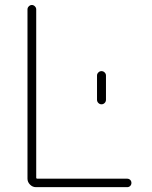

<svg xmlns="http://www.w3.org/2000/svg" viewBox="-20 -775 612 774"><path d="M371.1 -373V-470.7Q371.1 -477.5 376.5 -482.9Q381.8 -488.3 389.2 -488.3Q396.5 -488.3 401.9 -482.9Q407.2 -477.5 407.2 -470.7V-373Q407.2 -365.2 401.9 -359.9Q396.5 -354.5 389.2 -354.5Q381.8 -354.5 376.5 -359.9Q371.1 -365.2 371.1 -373ZM126 -737.3V-58.6Q126 -54.7 130.9 -54.7H492.2Q500 -54.7 504.9 -49.8Q509.8 -44.9 509.8 -37.6Q509.8 -30.3 504.9 -25.4Q500 -20.5 492.2 -20.5H125Q111.3 -20.5 101.1 -30.8Q90.8 -41 90.8 -54.7V-737.3Q90.8 -744.1 96.2 -749.5Q101.6 -754.9 108.4 -754.9Q115.2 -754.9 120.6 -749.5Q126 -744.1 126 -737.3Z"/></svg>

Font: Gen Jyuu Gothic ExtraLight
Style: Regular
Weight: 100
Designer: [Source Han Sans]
Ryoko NISHIZUKA  (kana & ideographs); Paul D. Hunt (Latin, Greek & Cyrillic); Wenlong ZHANG  (bopomofo
Version: Version 1.002.20150607